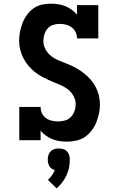

<svg xmlns="http://www.w3.org/2000/svg" viewBox="-20 -763 640 1045"><path d="M344 8Q324 8 304 5Q284 2 265 -5.5Q246 -13 229.5 -25Q213 -37 201 -52V0H85V-181H201Q201 -163 208.5 -146.5Q216 -130 230.5 -120Q245 -110 262.5 -106Q280 -102 298 -102Q316 -102 334.5 -107.5Q353 -113 366 -126.5Q379 -140 385.5 -158.5Q392 -177 392 -195Q392 -220 379 -242.5Q366 -265 346 -279.5Q326 -294 302.5 -303Q279 -312 256.5 -322Q234 -332 212 -343.5Q190 -355 170.5 -370.5Q151 -386 135 -405Q119 -424 107.5 -446Q96 -468 90 -492.5Q84 -517 84 -541Q84 -566 89 -590.5Q94 -615 103 -638.5Q112 -662 127 -682.5Q142 -703 162.5 -717.5Q183 -732 207.5 -737.5Q232 -743 257 -743Q277 -743 297 -740Q317 -737 335.5 -729.5Q354 -722 370.5 -710Q387 -698 399 -683V-735H515V-554H399Q399 -572 391.5 -588Q384 -604 370 -614.5Q356 -625 338.5 -629Q321 -633 303 -633Q285 -633 267.5 -627Q250 -621 238.5 -607Q227 -593 221.5 -575.5Q216 -558 216 -540Q216 -515 228.5 -493Q241 -471 261 -456Q281 -441 304.5 -432Q328 -423 351 -413.5Q374 -404 395.5 -392Q417 -380 436.5 -364.5Q456 -349 472.5 -330.5Q489 -312 500.5 -290Q512 -268 518 -243.5Q524 -219 524 -194Q524 -169 518.5 -144Q513 -119 503.5 -95.5Q494 -72 478 -51.5Q462 -31 441 -17Q420 -3 394.5 2.5Q369 8 344 8ZM288 262 241 216Q253 205 262.5 191.5Q272 178 278 163Q269 160 261 154.5Q253 149 248.5 141Q244 133 242 124Q240 115 240 105Q240 93 243.5 81.5Q247 70 255.5 61Q264 52 276 48.5Q288 45 300 45Q312 45 324 48.5Q336 52 344.5 61Q353 70 356.5 81.5Q360 93 360 105Q360 128 355.5 150Q351 172 341.5 192Q332 212 318.5 230Q305 248 288 262Z"/></svg>

Font: Iosevka Slab XBdEx
Style: Regular
Weight: 800
Width: 7
Monospace: yes
Designer: Belleve Invis
Foundry: Belleve Invis
Version: Version 11.1.0; ttfautohint (v1.8.3)